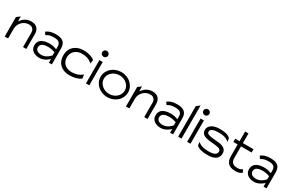

<svg xmlns="http://www.w3.org/2000/svg" viewBox="147 -1890 4757 3148"><g transform="rotate(30 2526.0 -316.5)"><path d="M45 -10H109V-192C109 -249 133 -295 165 -327C194 -356 236 -381 294 -381C361 -381 392 -337 392 -281V-10H454V-289C454 -382 407 -443 303 -443C216 -443 159 -398 119 -347L109 -334V-427L45 -379Z M537 -129C537 -44 605 11 714 11C804 11 878 -62 878 -62L887 -72V0H943V-301C943 -412 886 -462 759 -462C670 -462 620 -442 578 -409L611 -362C651 -392 693 -401 759 -401C841 -401 880 -373 880 -300V-250L872 -253C872 -253 813 -278 749 -278C625 -278 537 -236 537 -129ZM604 -130C604 -201 675 -219 749 -219C812 -219 877 -196 877 -196L880 -195V-135L879 -134C879 -134 811 -48 718 -48C654 -48 604 -73 604 -130Z M1031 -226C1031 -192 1036 -160 1047 -131C1077 -48 1157 11 1285 11C1375 11 1446 -15 1494 -49L1482 -122L1464 -107C1422 -74 1364 -52 1285 -52C1257 -52 1232 -56 1208 -65C1142 -88 1098 -145 1098 -226C1098 -250 1102 -274 1111 -295C1137 -355 1199 -400 1291 -400C1370 -400 1423 -378 1464 -344L1482 -329L1494 -402C1447 -435 1376 -462 1285 -462C1246 -462 1210 -456 1178 -444C1090 -411 1031 -338 1031 -226Z M1557 -588C1557 -557 1583 -532 1614 -532C1645 -532 1671 -557 1671 -588C1671 -619 1645 -644 1614 -644C1583 -644 1557 -619 1557 -588ZM1583 -10H1646V-451H1583Z M1736 -226C1736 -95 1850 11 1997 11C2144 11 2256 -95 2256 -226C2256 -357 2144 -462 1997 -462C1850 -462 1736 -357 1736 -226ZM1798 -226C1798 -324 1888 -401 1997 -401C2106 -401 2194 -324 2194 -226C2194 -128 2106 -50 1997 -50C1888 -50 1798 -128 1798 -226Z M2340 -10H2404V-192C2404 -249 2428 -295 2460 -327C2489 -356 2531 -381 2589 -381C2656 -381 2687 -337 2687 -281V-10H2749V-289C2749 -382 2702 -443 2598 -443C2511 -443 2454 -398 2414 -347L2404 -334V-427L2340 -379Z M2832 -129C2832 -44 2900 11 3009 11C3099 11 3173 -62 3173 -62L3182 -72V0H3238V-301C3238 -412 3181 -462 3054 -462C2965 -462 2915 -442 2873 -409L2906 -362C2946 -392 2988 -401 3054 -401C3136 -401 3175 -373 3175 -300V-250L3167 -253C3167 -253 3108 -278 3044 -278C2920 -278 2832 -236 2832 -129ZM2899 -130C2899 -201 2970 -219 3044 -219C3107 -219 3172 -196 3172 -196L3175 -195V-135L3174 -134C3174 -134 3106 -48 3013 -48C2949 -48 2899 -73 2899 -130Z M3329 -10H3392V-636L3329 -589Z M3473 -588C3473 -557 3499 -532 3530 -532C3561 -532 3587 -557 3587 -588C3587 -619 3561 -644 3530 -644C3499 -644 3473 -619 3473 -588ZM3499 -10H3562V-451H3499Z M3652 -329C3652 -249 3710 -222 3789 -210C3850 -200 3932 -200 3987 -183C4009 -176 4032 -163 4032 -132C4032 -71 3970 -50 3887 -50C3790 -50 3733 -63 3674 -112L3684 -45C3733 0 3811 11 3894 11C4052 11 4099 -57 4099 -134C4099 -197 4064 -226 4019 -244C3956 -268 3843 -260 3767 -283C3743 -290 3719 -301 3719 -330C3719 -385 3792 -401 3866 -401C3963 -401 4015 -388 4072 -339L4062 -406C4015 -451 3942 -462 3859 -462C3723 -462 3652 -399 3652 -329Z M4156 -387H4238V-159C4240 -49 4297 11 4421 11C4486 11 4511 -5 4543 -27L4515 -80C4490 -61 4478 -50 4421 -50C4339 -50 4301 -92 4301 -164V-387H4502V-449H4301V-632H4238V-449H4156Z M4601 -129C4601 -44 4669 11 4778 11C4868 11 4942 -62 4942 -62L4951 -72V0H5007V-301C5007 -412 4950 -462 4823 -462C4734 -462 4684 -442 4642 -409L4675 -362C4715 -392 4757 -401 4823 -401C4905 -401 4944 -373 4944 -300V-250L4936 -253C4936 -253 4877 -278 4813 -278C4689 -278 4601 -236 4601 -129ZM4668 -130C4668 -201 4739 -219 4813 -219C4876 -219 4941 -196 4941 -196L4944 -195V-135L4943 -134C4943 -134 4875 -48 4782 -48C4718 -48 4668 -73 4668 -130Z"/></g></svg>

Font: Charger Sport
Style: LitExt
Weight: 300
Designer: Jasper
Foundry: Cannot Into Space Fonts
Version: Version 1.1